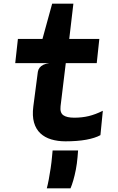

<svg xmlns="http://www.w3.org/2000/svg" viewBox="-20 -757 640 1040"><path d="M334.5 8.5Q292.5 8.5 257.5 -2Q222.5 -12.5 198.5 -35Q174.5 -57.5 164.2 -93.5Q154 -129.5 160.5 -180.5L185 -368Q187 -380.5 194.5 -390.2Q202 -400 215 -406.2Q228 -412.5 246.5 -415L206.5 -524L208.5 -540.5L262.5 -737H377.5L350 -503L340.5 -449.5L308 -181.5Q304 -146.5 322.8 -133Q341.5 -119.5 382.5 -119.5Q424 -119.5 460.5 -128.2Q497 -137 537 -157L524 -25Q495 -9 447 -0.2Q399 8.5 334.5 8.5ZM62.5 -415 77 -546H518L504 -415ZM233.5 263Q238.5 245 244 216Q249.5 187 254.5 153.5Q259.5 120 262 89.5L265 58H403L400 94.5Q397 130 390.8 162Q384.5 194 377 219.8Q369.5 245.5 362 263Z"/></svg>

Font: Spline Sans Mono
Style: Italic
Weight: 400
Italic angle: -4°
Monospace: yes
Designer: Eben Sorkin, Mirko Velimirovic
Foundry: Sorkin Type
Version: Version 1.004